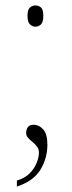

<svg xmlns="http://www.w3.org/2000/svg" viewBox="-20 -531 264 705"><path d="M42 132Q72 123 89.5 105Q107 87 115 66Q123 45 123 30Q123 17 116 7.5Q109 -2 99.5 -9.5Q90 -17 83 -25Q76 -33 76 -42Q76 -56 82.5 -64.5Q89 -73 103 -73Q123 -73 138.5 -56Q154 -39 154 0Q154 50 128.5 92Q103 134 42 154ZM110 -433Q99 -433 90 -441.5Q81 -450 81 -473Q81 -496 90 -503.5Q99 -511 110 -511Q122 -511 130.5 -503.5Q139 -496 139 -473Q139 -450 130.5 -441.5Q122 -433 110 -433Z"/></svg>

Font: Noto Serif Thai Thin
Style: Regular
Weight: 250
Version: Version 2.001